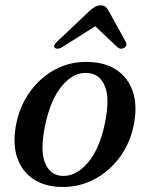

<svg xmlns="http://www.w3.org/2000/svg" viewBox="-20 -706 564 736"><path d="M320 -468.5Q382 -467 425.8 -438.5Q469.5 -410 488.2 -357.8Q507 -305.5 494 -233Q480.5 -160 439.8 -104.2Q399 -48.5 339.8 -17.8Q280.5 13 211.5 10.5Q150.5 9 107.8 -19.5Q65 -48 46.5 -100.2Q28 -152.5 41 -225Q54.5 -298 94.8 -354Q135 -410 193.2 -440.5Q251.5 -471 320 -468.5ZM213.5 -32Q268 -27 314.5 -79.5Q361 -132 382 -233Q401.5 -327 382.5 -374.5Q363.5 -422 318 -426Q264.5 -431.5 219.2 -378.8Q174 -326 153 -225.5Q133.5 -131 151.8 -83.8Q170 -36.5 213.5 -32ZM456.5 -523Q442.5 -514.5 429.5 -525.5L345 -605.5L218.5 -525.5Q199.5 -514.5 190 -523Q182 -531.5 199 -546.5L322.5 -663.5Q334 -674 344 -679.8Q354 -685.5 366 -685.5Q378 -685.5 384.8 -679.8Q391.5 -674 397 -663.5L461.5 -546.5Q470 -531.5 456.5 -523Z"/></svg>

Font: Fraunces 9pt S000
Style: Italic
Weight: 400
Italic angle: -16°
Version: Version 1.000; ttfautohint (v1.8.3)